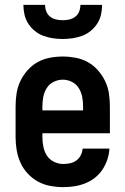

<svg xmlns="http://www.w3.org/2000/svg" viewBox="-20 -760 515 788"><path d="M239 8Q213 8 186 3Q159 -2 135.5 -15Q112 -28 93.5 -48Q75 -68 64 -92.5Q53 -117 48.5 -143.5Q44 -170 44 -197V-323Q44 -350 48 -376.5Q52 -403 63.5 -427Q75 -451 93 -471.5Q111 -492 134.5 -505Q158 -518 184.5 -523Q211 -528 238 -528Q264 -528 290.5 -523Q317 -518 340.5 -505Q364 -492 382 -471.5Q400 -451 411.5 -427Q423 -403 427 -376.5Q431 -350 431 -323V-213H154V-197Q154 -177 158 -157.5Q162 -138 172.5 -121.5Q183 -105 201.5 -96Q220 -87 239 -87Q254 -87 268 -90Q282 -93 293.5 -101.5Q305 -110 311.5 -123Q318 -136 319 -150H429Q428 -127 420.5 -105Q413 -83 400.5 -64Q388 -45 369.5 -30.5Q351 -16 329.5 -7.5Q308 1 285.5 4.5Q263 8 239 8ZM321 -307V-323Q321 -342 317.5 -361.5Q314 -381 303.5 -398Q293 -415 275 -424Q257 -433 238 -433Q218 -433 200 -424Q182 -415 171.5 -398Q161 -381 157.5 -361.5Q154 -342 154 -323V-307ZM237 -600Q217 -600 197 -603Q177 -606 158 -613Q139 -620 123 -633Q107 -646 96 -663Q85 -680 80.5 -700Q76 -720 76 -740H165Q165 -726 170 -713Q175 -700 186 -691.5Q197 -683 210.5 -680Q224 -677 237 -677Q251 -677 264.5 -680Q278 -683 289 -691.5Q300 -700 305 -713Q310 -726 310 -740H399Q399 -720 394.5 -700Q390 -680 379 -663Q368 -646 352 -633Q336 -620 317 -613Q298 -606 278 -603Q258 -600 237 -600Z"/></svg>

Font: Iosevka QP
Style: Bold
Weight: 700
Designer: Belleve Invis
Foundry: Belleve Invis
Version: Version 20.0.0; ttfautohint (v1.8.4)